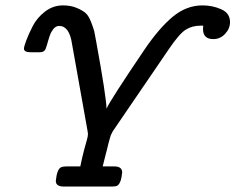

<svg xmlns="http://www.w3.org/2000/svg" viewBox="-20 -498 873 712"><path d="M68.8 -317.9Q68.8 -324.7 77.4 -347.9Q85.9 -371.1 101.6 -401.6Q117.2 -432.1 147 -455.1Q176.8 -478 213.9 -478Q242.7 -478 264.9 -468.5Q287.1 -459 298.1 -449Q309.1 -439 318.1 -415.5Q327.1 -392.1 329.6 -381.6Q332 -371.1 336.9 -342.8Q374 -139.6 375 -95.2Q390.1 -128.4 515.1 -313Q569.3 -393.1 620.1 -435.5Q670.9 -478 731 -478Q768.1 -478 800.5 -463.6Q833 -449.2 833 -416Q833 -392.1 814.9 -372.6Q796.9 -353 771 -353Q732.9 -353 732.9 -390.1Q732.9 -398.9 733.9 -402.8H723.1Q692.4 -402.8 668.7 -387.9Q645 -373 606.9 -316.9L400.9 -15.1Q397.9 -11.2 396.5 -7.6Q395 -3.9 393.1 -1Q391.1 2 389.6 7.6Q388.2 13.2 386.5 18.1Q384.8 22.9 382.3 33.4Q379.9 43.9 377.4 53.5Q375 63 370.1 82Q365.2 101.1 360.8 119.1H403.8Q432.6 119.1 433.1 141.1Q429.2 183.1 414.1 190.9Q408.2 193.8 395 193.8H216.8Q187 193.8 187 172.9Q190.9 131.8 205.1 123Q210.9 119.1 230 119.1H277.8Q284.7 85 292.2 56.9Q299.8 28.8 303 17.8Q306.2 6.8 306.2 -2Q306.2 -4.9 304.2 -15.1L247.1 -335Q237.3 -401.9 199.2 -401.9Q193.4 -401.9 187.7 -398.9Q182.1 -396 177.5 -389.9Q172.9 -383.8 169.9 -378.4Q167 -373 163.6 -363Q160.2 -353 158.7 -347.4Q157.2 -341.8 154.1 -331.3Q150.9 -320.8 149.9 -318.8Q145 -303.7 126 -304.2H95.2Q68.8 -303.7 68.8 -317.9Z"/></svg>

Font: CMU Concrete
Style: BoldItalic
Weight: 700
Italic angle: -14.04°
Version: Version 0.7.0